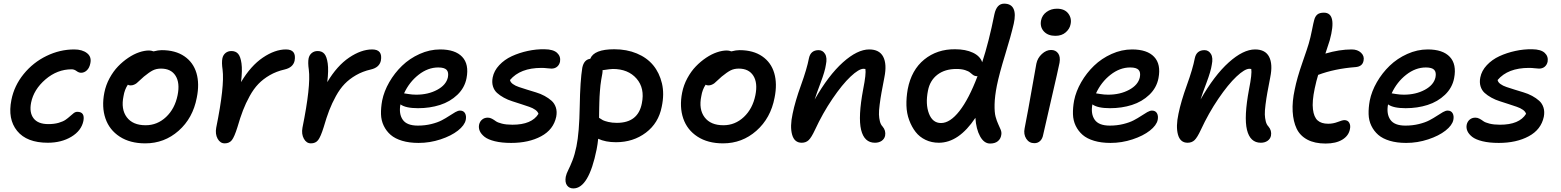

<svg xmlns="http://www.w3.org/2000/svg" viewBox="-20 -780 8625 1061"><path d="M244.1 8.8Q127.9 8.8 74.7 -56.6Q21.5 -122.1 43 -228Q58.6 -306.6 110.8 -370.8Q163.1 -435.1 237.1 -470.9Q311 -506.8 390.1 -506.8Q434.6 -506.8 460.9 -486.3Q487.3 -465.8 479 -429.2Q474.1 -404.8 460 -391.4Q445.8 -377.9 428.2 -377.9Q415.5 -377.9 402.8 -387.5Q390.1 -397 376 -397Q296.4 -397 231.4 -341.3Q166.5 -285.6 151.9 -212.9Q141.1 -158.2 165.5 -126.2Q189.9 -94.2 247.1 -94.2Q279.3 -94.2 304 -101.3Q328.6 -108.4 342.5 -118.2Q356.4 -127.9 367.2 -137.9Q377.9 -147.9 387.5 -155Q397 -162.1 407.2 -162.1Q450.2 -162.1 440.9 -111.8Q429.7 -57.6 374.5 -24.4Q319.3 8.8 244.1 8.8Z M782.7 12.2Q698.7 12.2 641.6 -24.9Q584.5 -62 562.7 -125.5Q541 -189 556.6 -268.1Q564.9 -310.1 585.4 -347.9Q606 -385.7 632.3 -413.1Q658.7 -440.4 689 -460.7Q719.2 -481 748.8 -491Q778.3 -501 803.7 -501Q815.4 -501 828.6 -496.1Q855 -502.9 873.5 -502.9Q949.2 -502.9 998.8 -469Q1048.3 -435.1 1065.7 -376Q1083 -316.9 1067.4 -240.2Q1045.9 -127 967 -57.4Q888.2 12.2 782.7 12.2ZM662.6 -249Q647.5 -176.3 680.7 -132.1Q713.9 -87.9 784.7 -87.9Q849.1 -87.9 897.7 -133.5Q946.3 -179.2 961.4 -253.9Q975.1 -321.8 950.2 -361.3Q925.3 -400.9 869.6 -400.9Q843.8 -400.9 824.2 -390.9Q804.7 -380.9 775.4 -356.9Q766.1 -349.1 753.4 -336.9Q740.7 -324.7 735.1 -320.3Q729.5 -315.9 720.7 -312Q711.9 -308.1 701.7 -308.1Q691.9 -308.1 686.5 -312Q668.5 -285.2 662.6 -249Z M1221.7 12.2Q1196.8 12.2 1182.6 -13.4Q1168.5 -39.1 1174.8 -74.2Q1221.7 -305.2 1210 -395Q1204.1 -434.6 1209 -458Q1212.9 -476.1 1226.3 -487.1Q1239.7 -498 1258.8 -498Q1282.2 -498 1295.7 -482.9Q1309.1 -467.8 1314.5 -429.7Q1319.8 -391.6 1312 -326.2Q1365.7 -416.5 1432.6 -461.7Q1499.5 -506.8 1560.1 -506.8Q1619.6 -506.8 1607.9 -443.8Q1599.1 -406.7 1552.7 -396Q1507.3 -385.7 1470.7 -364.5Q1434.1 -343.3 1408 -316.2Q1381.8 -289.1 1359.9 -249.3Q1337.9 -209.5 1322.8 -170.2Q1307.6 -130.9 1292 -77.1Q1275.4 -23.9 1261.5 -5.9Q1247.6 12.2 1221.7 12.2Z M1698.2 12.2Q1673.3 12.2 1659.2 -13.4Q1645 -39.1 1651.4 -74.2Q1698.2 -305.2 1686.5 -395Q1680.7 -434.6 1685.5 -458Q1689.5 -476.1 1702.9 -487.1Q1716.3 -498 1735.4 -498Q1758.8 -498 1772.2 -482.9Q1785.6 -467.8 1791 -429.7Q1796.4 -391.6 1788.6 -326.2Q1842.3 -416.5 1909.2 -461.7Q1976.1 -506.8 2036.6 -506.8Q2096.2 -506.8 2084.5 -443.8Q2075.7 -406.7 2029.3 -396Q1983.9 -385.7 1947.3 -364.5Q1910.6 -343.3 1884.5 -316.2Q1858.4 -289.1 1836.4 -249.3Q1814.5 -209.5 1799.3 -170.2Q1784.2 -130.9 1768.6 -77.1Q1752 -23.9 1738 -5.9Q1724.1 12.2 1698.2 12.2Z M2293 9.8Q2241.7 9.8 2202.4 -2Q2163.1 -13.7 2138.9 -34.7Q2114.7 -55.7 2100.6 -85Q2086.4 -114.3 2085.4 -149.2Q2084.5 -184.1 2091.8 -224.1Q2102.1 -275.4 2131.1 -325.9Q2160.2 -376.5 2201.9 -416.7Q2243.7 -457 2299.1 -481.9Q2354.5 -506.8 2412.1 -506.8Q2495.6 -506.8 2534.2 -465.8Q2572.8 -424.8 2558.1 -348.1Q2547.9 -294.9 2507.6 -256.3Q2467.3 -217.8 2411.4 -200Q2355.5 -182.1 2290 -182.1Q2222.2 -182.1 2192.9 -203.1Q2183.1 -150.9 2205.6 -118.4Q2228 -85.9 2289.1 -85.9Q2328.6 -85.9 2363.3 -94.5Q2397.9 -103 2421.1 -115.2Q2444.3 -127.4 2462.6 -139.6Q2481 -151.9 2496.1 -160.4Q2511.2 -168.9 2522 -168.9Q2541.5 -168.9 2549.8 -154.1Q2558.1 -139.2 2553.7 -117.2Q2547.4 -87.4 2510.5 -58.3Q2473.6 -29.3 2414.6 -9.8Q2355.5 9.8 2293 9.8ZM2401.9 -407.2Q2344.7 -407.2 2293.2 -366.9Q2241.7 -326.7 2212.9 -264.2Q2213.9 -264.2 2236.1 -260.5Q2258.3 -256.8 2279.8 -256.8Q2346.2 -256.8 2396 -283.7Q2445.8 -310.5 2455.1 -353Q2460.4 -380.9 2448 -394Q2435.5 -407.2 2401.9 -407.2Z M2804.7 9.8Q2752.4 9.8 2714.6 0.5Q2676.8 -8.8 2657.7 -23.9Q2638.7 -39.1 2631.3 -55.9Q2624 -72.8 2627.4 -90.8Q2631.3 -108.4 2644 -119.1Q2656.7 -129.9 2675.8 -129.9Q2687.5 -129.9 2698.7 -123.8Q2710 -117.7 2719.7 -110.4Q2729.5 -103 2753.4 -96.9Q2777.3 -90.8 2811.5 -90.8Q2918.5 -90.8 2955.6 -150.9Q2952.1 -163.1 2938.2 -173.1Q2924.3 -183.1 2904.1 -189.9Q2883.8 -196.8 2859.4 -204.8Q2835 -212.9 2810.8 -220.5Q2786.6 -228 2764.4 -240.2Q2742.2 -252.4 2726.6 -266.6Q2710.9 -280.8 2704.1 -302.7Q2697.3 -324.7 2702.6 -352.1Q2710 -389.2 2738.8 -419.9Q2767.6 -450.7 2808.3 -469.5Q2849.1 -488.3 2896.2 -498.5Q2943.4 -508.8 2989.7 -507.8Q3037.6 -507.3 3058.6 -487.8Q3079.6 -468.3 3074.7 -439Q3070.8 -421.4 3058.3 -411.1Q3045.9 -400.9 3027.3 -400.9Q3020 -400.9 3003.9 -402.8Q2987.8 -404.8 2971.7 -404.8Q2855 -404.8 2798.3 -337.9Q2800.3 -325.7 2814 -315.7Q2827.6 -305.7 2847.7 -299.1Q2867.7 -292.5 2892.3 -284.7Q2917 -276.9 2941.9 -269.5Q2966.8 -262.2 2989.3 -250Q3011.7 -237.8 3028.1 -223.1Q3044.4 -208.5 3051.8 -185.8Q3059.1 -163.1 3053.7 -134.8Q3038.6 -63.5 2970.2 -26.9Q2901.9 9.8 2804.7 9.8Z M3148.4 261.2Q3125.5 261.2 3113.3 244.4Q3101.1 227.5 3106.4 196.8Q3109.9 179.7 3120.4 159.2Q3130.9 138.7 3143.6 106.4Q3156.2 74.2 3165.5 28.8Q3181.2 -47.4 3183.6 -191.2Q3186 -335 3197.8 -405.8Q3207 -450.7 3241.7 -455.1Q3262.2 -507.8 3374.5 -507.8Q3443.4 -507.8 3499 -484.6Q3554.7 -461.4 3589.4 -419.7Q3624 -377.9 3637.9 -319.3Q3651.9 -260.7 3636.7 -189.9Q3619.1 -99.6 3549.1 -46.9Q3479 5.9 3383.8 5.9Q3326.2 5.9 3285.6 -13.2Q3282.7 16.6 3276.9 45.9Q3233.4 261.2 3148.4 261.2ZM3308.6 -374Q3305.2 -357.4 3302.5 -339.8Q3299.8 -322.3 3298.1 -308.8Q3296.4 -295.4 3295.2 -276.1Q3293.9 -256.8 3293.2 -246.8Q3292.5 -236.8 3292 -215.6Q3291.5 -194.3 3291.3 -187.5Q3291 -180.7 3290.8 -157.2Q3290.5 -133.8 3290.5 -128.9Q3303.2 -120.1 3311.8 -115.7Q3320.3 -111.3 3341.3 -106.2Q3362.3 -101.1 3388.7 -101.1Q3506.3 -101.1 3526.9 -209Q3543.9 -292.5 3497.6 -345.7Q3451.2 -398.9 3366.7 -398.9Q3354 -398.9 3309.6 -392.1Q3310.5 -386.7 3308.6 -374Z M3975.6 12.2Q3891.6 12.2 3834.5 -24.9Q3777.3 -62 3755.6 -125.5Q3733.9 -189 3749.5 -268.1Q3757.8 -310.1 3778.3 -347.9Q3798.8 -385.7 3825.2 -413.1Q3851.6 -440.4 3881.8 -460.7Q3912.1 -481 3941.7 -491Q3971.2 -501 3996.6 -501Q4008.3 -501 4021.5 -496.1Q4047.9 -502.9 4066.4 -502.9Q4142.1 -502.9 4191.7 -469Q4241.2 -435.1 4258.5 -376Q4275.9 -316.9 4260.3 -240.2Q4238.8 -127 4159.9 -57.4Q4081.1 12.2 3975.6 12.2ZM3855.5 -249Q3840.3 -176.3 3873.5 -132.1Q3906.7 -87.9 3977.5 -87.9Q4042 -87.9 4090.6 -133.5Q4139.2 -179.2 4154.3 -253.9Q4168 -321.8 4143.1 -361.3Q4118.2 -400.9 4062.5 -400.9Q4036.6 -400.9 4017.1 -390.9Q3997.6 -380.9 3968.3 -356.9Q3959 -349.1 3946.3 -336.9Q3933.6 -324.7 3928 -320.3Q3922.4 -315.9 3913.6 -312Q3904.8 -308.1 3894.5 -308.1Q3884.8 -308.1 3879.4 -312Q3861.3 -285.2 3855.5 -249Z M4814.9 8.8Q4755.9 8.8 4738.5 -62.5Q4721.2 -133.8 4750 -287.1Q4767.1 -373 4762.2 -398.9Q4759.3 -399.9 4752 -399.9Q4726.1 -399.9 4680.2 -356.7Q4634.3 -313.5 4580.3 -234.1Q4526.4 -154.8 4483.9 -63Q4463.9 -20 4448.7 -5.6Q4433.6 8.8 4410.2 8.8Q4369.6 8.8 4357.2 -36.1Q4344.7 -81.1 4359.9 -150.9Q4374 -220.2 4406.5 -309.8Q4439 -399.4 4450.2 -458Q4459.5 -502.9 4503.9 -502.9Q4526.4 -502.9 4539.3 -481.9Q4552.2 -460.9 4543.9 -421.9Q4539.1 -387.2 4515.1 -323.7Q4491.2 -260.3 4481.9 -230Q4558.1 -363.8 4637.9 -435.3Q4717.8 -506.8 4783.2 -506.8Q4839.8 -506.8 4860.8 -466.1Q4881.8 -425.3 4867.2 -353Q4856.4 -297.4 4851.1 -267.8Q4845.7 -238.3 4841.1 -202.4Q4836.4 -166.5 4837.2 -147Q4837.9 -127.4 4842.3 -109.6Q4846.7 -91.8 4856.9 -81.1Q4876.5 -58.6 4871.1 -29.8Q4867.2 -12.2 4852.1 -1.7Q4836.9 8.8 4814.9 8.8Z M5168 8.8Q5127.9 8.8 5094.7 -7.1Q5061.5 -22.9 5039.8 -50.8Q5018.1 -78.6 5004.2 -116.2Q4990.2 -153.8 4989 -197Q4987.8 -240.2 4996.1 -287.1Q5016.6 -393.6 5087.6 -451.2Q5158.7 -508.8 5257.8 -507.8Q5316.4 -507.8 5356.4 -488.8Q5396.5 -469.7 5407.7 -436Q5444.8 -549.3 5475.1 -701.2Q5487.8 -759.8 5528.8 -759.8Q5567.4 -759.8 5580.8 -731.4Q5594.2 -703.1 5582 -648.9Q5566.4 -581.5 5534.2 -476.8Q5502 -372.1 5488.8 -307.1Q5477.1 -248 5476.1 -203.6Q5475.1 -159.2 5481.7 -135Q5488.3 -110.8 5496.3 -94Q5504.4 -77.1 5510 -63Q5515.6 -48.8 5513.2 -35.2Q5510.3 -13.2 5494.4 0Q5478.5 13.2 5451.2 13.2Q5418 13.2 5396 -26.6Q5374 -66.4 5370.1 -128.9Q5278.3 8.8 5168 8.8ZM5107.9 -278.8Q5093.3 -205.1 5113.3 -152.6Q5133.3 -100.1 5180.2 -100.1Q5230 -100.1 5282 -166.5Q5334 -232.9 5381.8 -358.9H5377.9Q5367.2 -358.9 5357.9 -365.2Q5348.6 -371.6 5340.8 -378.9Q5333 -386.2 5313.2 -392.6Q5293.5 -398.9 5265.1 -398.9Q5201.7 -398.9 5160.2 -367.2Q5118.7 -335.4 5107.9 -278.8Z M5812 -582Q5771 -582 5748.5 -606.4Q5726.1 -630.9 5732.9 -667Q5738.8 -696.3 5763.4 -714.1Q5788.1 -731.9 5820.8 -731.9Q5862.8 -731.9 5883.1 -705.6Q5903.3 -679.2 5896 -646Q5891.6 -621.1 5869.6 -601.6Q5847.7 -582 5812 -582ZM5695.8 11.2Q5667 11.2 5651.1 -13.4Q5635.3 -38.1 5642.1 -70.8Q5663.6 -180.7 5681.4 -284.4Q5699.2 -388.2 5707 -428.2Q5713.4 -459.5 5737.5 -481.7Q5761.7 -503.9 5788.1 -503.9Q5813.5 -503.9 5827.1 -485.4Q5840.8 -466.8 5835 -433.1Q5827.6 -395.5 5790 -233.6Q5752.4 -71.8 5744.6 -35.2Q5740.7 -13.7 5728 -1.2Q5715.3 11.2 5695.8 11.2Z M6116.7 9.8Q6065.4 9.8 6026.1 -2Q5986.8 -13.7 5962.6 -34.7Q5938.5 -55.7 5924.3 -85Q5910.2 -114.3 5909.2 -149.2Q5908.2 -184.1 5915.5 -224.1Q5925.8 -275.4 5954.8 -325.9Q5983.9 -376.5 6025.6 -416.7Q6067.4 -457 6122.8 -481.9Q6178.2 -506.8 6235.8 -506.8Q6319.3 -506.8 6357.9 -465.8Q6396.5 -424.8 6381.8 -348.1Q6371.6 -294.9 6331.3 -256.3Q6291 -217.8 6235.1 -200Q6179.2 -182.1 6113.8 -182.1Q6045.9 -182.1 6016.6 -203.1Q6006.8 -150.9 6029.3 -118.4Q6051.8 -85.9 6112.8 -85.9Q6152.3 -85.9 6187 -94.5Q6221.7 -103 6244.9 -115.2Q6268.1 -127.4 6286.4 -139.6Q6304.7 -151.9 6319.8 -160.4Q6335 -168.9 6345.7 -168.9Q6365.2 -168.9 6373.5 -154.1Q6381.8 -139.2 6377.4 -117.2Q6371.1 -87.4 6334.2 -58.3Q6297.4 -29.3 6238.3 -9.8Q6179.2 9.8 6116.7 9.8ZM6225.6 -407.2Q6168.5 -407.2 6116.9 -366.9Q6065.4 -326.7 6036.6 -264.2Q6037.6 -264.2 6059.8 -260.5Q6082 -256.8 6103.5 -256.8Q6169.9 -256.8 6219.7 -283.7Q6269.5 -310.5 6278.8 -353Q6284.2 -380.9 6271.7 -394Q6259.3 -407.2 6225.6 -407.2Z M6947.3 8.8Q6888.2 8.8 6870.8 -62.5Q6853.5 -133.8 6882.3 -287.1Q6899.4 -373 6894.5 -398.9Q6891.6 -399.9 6884.3 -399.9Q6858.4 -399.9 6812.5 -356.7Q6766.6 -313.5 6712.6 -234.1Q6658.7 -154.8 6616.2 -63Q6596.2 -20 6581.1 -5.6Q6565.9 8.8 6542.5 8.8Q6502 8.8 6489.5 -36.1Q6477.1 -81.1 6492.2 -150.9Q6506.3 -220.2 6538.8 -309.8Q6571.3 -399.4 6582.5 -458Q6591.8 -502.9 6636.2 -502.9Q6658.7 -502.9 6671.6 -481.9Q6684.6 -460.9 6676.3 -421.9Q6671.4 -387.2 6647.5 -323.7Q6623.5 -260.3 6614.3 -230Q6690.4 -363.8 6770.3 -435.3Q6850.1 -506.8 6915.5 -506.8Q6972.2 -506.8 6993.2 -466.1Q7014.2 -425.3 6999.5 -353Q6988.8 -297.4 6983.4 -267.8Q6978 -238.3 6973.4 -202.4Q6968.8 -166.5 6969.5 -147Q6970.2 -127.4 6974.6 -109.6Q6979 -91.8 6989.3 -81.1Q7008.8 -58.6 7003.4 -29.8Q6999.5 -12.2 6984.4 -1.7Q6969.2 8.8 6947.3 8.8Z M7305.2 13.2Q7245.1 13.2 7204.6 -8.3Q7164.1 -29.8 7145.3 -69.1Q7126.5 -108.4 7123.3 -163.6Q7120.1 -218.8 7134.8 -286.1Q7147 -347.7 7177 -433.8Q7207 -520 7211.9 -538.1Q7222.2 -573.2 7230.2 -614.5Q7238.3 -655.8 7242.2 -668.9Q7247.1 -689 7259.3 -699.5Q7271.5 -710 7295.9 -710Q7370.1 -710 7328.1 -557.1Q7320.3 -530.8 7304.2 -483.9Q7381.8 -506.8 7449.2 -506.8Q7481.9 -506.8 7501.2 -488.5Q7520.5 -470.2 7515.1 -444.8Q7509.3 -412.1 7470.2 -409.2Q7355 -400.4 7264.2 -366.2Q7254.4 -334.5 7245.1 -291Q7230 -219.2 7235.4 -176Q7240.7 -132.8 7261.2 -114.5Q7281.7 -96.2 7319.8 -96.2Q7347.2 -96.2 7372.8 -106.2Q7398.4 -116.2 7409.2 -116.2Q7427.7 -116.2 7436 -101.6Q7444.3 -86.9 7439.9 -66.9Q7433.1 -29.8 7397.7 -8.3Q7362.3 13.2 7305.2 13.2Z M7750.5 9.8Q7699.2 9.8 7659.9 -2Q7620.6 -13.7 7596.4 -34.7Q7572.3 -55.7 7558.1 -85Q7543.9 -114.3 7543 -149.2Q7542 -184.1 7549.3 -224.1Q7559.6 -275.4 7588.6 -325.9Q7617.7 -376.5 7659.4 -416.7Q7701.2 -457 7756.6 -481.9Q7812 -506.8 7869.6 -506.8Q7953.1 -506.8 7991.7 -465.8Q8030.3 -424.8 8015.6 -348.1Q8005.4 -294.9 7965.1 -256.3Q7924.8 -217.8 7868.9 -200Q7813 -182.1 7747.6 -182.1Q7679.7 -182.1 7650.4 -203.1Q7640.6 -150.9 7663.1 -118.4Q7685.5 -85.9 7746.6 -85.9Q7786.1 -85.9 7820.8 -94.5Q7855.5 -103 7878.7 -115.2Q7901.9 -127.4 7920.2 -139.6Q7938.5 -151.9 7953.6 -160.4Q7968.8 -168.9 7979.5 -168.9Q7999 -168.9 8007.3 -154.1Q8015.6 -139.2 8011.2 -117.2Q8004.9 -87.4 7968 -58.3Q7931.2 -29.3 7872.1 -9.8Q7813 9.8 7750.5 9.8ZM7859.4 -407.2Q7802.2 -407.2 7750.7 -366.9Q7699.2 -326.7 7670.4 -264.2Q7671.4 -264.2 7693.6 -260.5Q7715.8 -256.8 7737.3 -256.8Q7803.7 -256.8 7853.5 -283.7Q7903.3 -310.5 7912.6 -353Q7918 -380.9 7905.5 -394Q7893.1 -407.2 7859.4 -407.2Z M8262.2 9.8Q8210 9.8 8172.1 0.5Q8134.3 -8.8 8115.2 -23.9Q8096.2 -39.1 8088.9 -55.9Q8081.5 -72.8 8085 -90.8Q8088.9 -108.4 8101.6 -119.1Q8114.3 -129.9 8133.3 -129.9Q8145 -129.9 8156.2 -123.8Q8167.5 -117.7 8177.2 -110.4Q8187 -103 8210.9 -96.9Q8234.9 -90.8 8269 -90.8Q8376 -90.8 8413.1 -150.9Q8409.7 -163.1 8395.8 -173.1Q8381.8 -183.1 8361.6 -189.9Q8341.3 -196.8 8316.9 -204.8Q8292.5 -212.9 8268.3 -220.5Q8244.1 -228 8221.9 -240.2Q8199.7 -252.4 8184.1 -266.6Q8168.5 -280.8 8161.6 -302.7Q8154.8 -324.7 8160.2 -352.1Q8167.5 -389.2 8196.3 -419.9Q8225.1 -450.7 8265.9 -469.5Q8306.6 -488.3 8353.8 -498.5Q8400.9 -508.8 8447.3 -507.8Q8495.1 -507.3 8516.1 -487.8Q8537.1 -468.3 8532.2 -439Q8528.3 -421.4 8515.9 -411.1Q8503.4 -400.9 8484.9 -400.9Q8477.5 -400.9 8461.4 -402.8Q8445.3 -404.8 8429.2 -404.8Q8312.5 -404.8 8255.9 -337.9Q8257.8 -325.7 8271.5 -315.7Q8285.2 -305.7 8305.2 -299.1Q8325.2 -292.5 8349.9 -284.7Q8374.5 -276.9 8399.4 -269.5Q8424.3 -262.2 8446.8 -250Q8469.2 -237.8 8485.6 -223.1Q8502 -208.5 8509.3 -185.8Q8516.6 -163.1 8511.2 -134.8Q8496.1 -63.5 8427.7 -26.9Q8359.4 9.8 8262.2 9.8Z"/></svg>

Font: Shantell Sans Normal
Style: Italic
Weight: 500
Italic angle: -11.31°
Designer: Stephen Nixon, Anya Danilova, Shantell Martin
Foundry: Arrow Type
Version: Version 1.006;[559af2be0]